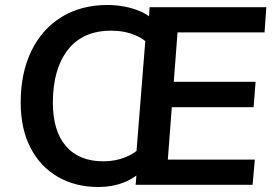

<svg xmlns="http://www.w3.org/2000/svg" viewBox="-20 -741 1095 770"><path d="M375 9Q283 9 212.5 -31.5Q142 -72 102.5 -148Q63 -224 63 -330Q63 -448 105.5 -536Q148 -624 226.5 -672.5Q305 -721 411 -721Q445 -721 480 -714.5Q515 -708 546 -694Q577 -680 598 -658L590 -546Q567 -581 523 -599.5Q479 -618 426 -618Q312 -618 252 -541Q192 -464 192 -329Q192 -216 244.5 -155Q297 -94 395 -94Q444 -94 487.5 -112.5Q531 -131 560 -167L552 -59Q520 -26 474.5 -8.5Q429 9 375 9ZM524 0 530 -74 525 -104 566 -618 575 -636 580 -712H1048L1041 -611H692L653 -101H1002L993 0ZM653 -311 662 -413H1005L997 -311Z"/></svg>

Font: Muli
Style: Bold Italic
Weight: 700
Italic angle: -4.541°
Designer: Vernon Adams
Foundry: Vernon Adams
Version: Version 2.100; ttfautohint (v1.8.1.43-b0c9)